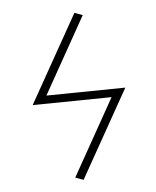

<svg xmlns="http://www.w3.org/2000/svg" viewBox="-111 -812 722 888"><g transform="rotate(15 250.0 -367.5)"><path d="M335 0 401 -403 58 -273 134 -735H174L108 -332L451 -462L375 0Z"/></g></svg>

Font: Iosevka Term Curly XLt Obl
Style: Regular
Weight: 200
Italic angle: -9°
Designer: Belleve Invis
Foundry: Belleve Invis
Version: Version 32.3.0